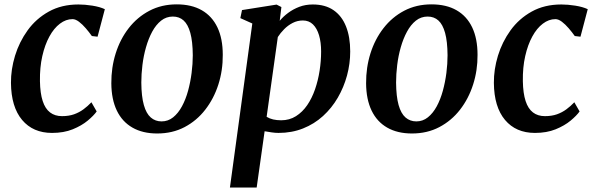

<svg xmlns="http://www.w3.org/2000/svg" viewBox="-20 -584 2658 858"><path d="M212.5 10Q127.5 10 78.8 -48Q30 -106 29 -213.5Q28.5 -273.5 47.2 -335Q66 -396.5 103.5 -448.5Q141 -500.5 198 -532.2Q255 -564 330.5 -564Q359 -564 392.5 -558.8Q426 -553.5 448.5 -543L416 -420L390.5 -423Q378.5 -440 363.5 -457.5Q348.5 -475 333 -486.8Q317.5 -498.5 304 -498.5Q274.5 -498.5 247.8 -478.2Q221 -458 200.8 -421Q180.5 -384 169 -333.2Q157.5 -282.5 158.5 -221Q159.5 -167 170.8 -132.5Q182 -98 203.8 -81.5Q225.5 -65 257 -65Q287.5 -65 310.8 -73.2Q334 -81.5 353 -95.5Q372 -109.5 388.5 -127L412 -86Q399 -67.5 372 -45Q345 -22.5 305 -6.2Q265 10 212.5 10Z M769.5 -564.5Q836 -564.5 881.8 -538.2Q927.5 -512 951.5 -461.8Q975.5 -411.5 975.5 -339Q976 -269.5 955.8 -206.2Q935.5 -143 897.2 -93.8Q859 -44.5 804.8 -16Q750.5 12.5 682.5 12.5Q617.5 12.5 571.8 -13.8Q526 -40 502 -90Q478 -140 477.5 -211.5Q477 -282 497 -345.5Q517 -409 555.2 -458.2Q593.5 -507.5 647.8 -536Q702 -564.5 769.5 -564.5ZM752.5 -510Q723 -510 700 -491.8Q677 -473.5 660.2 -442.5Q643.5 -411.5 632.5 -373Q621.5 -334.5 616.5 -293.5Q611.5 -252.5 611.5 -215Q612 -153 622.8 -114.8Q633.5 -76.5 653.8 -59Q674 -41.5 702 -41.5Q731 -41.5 753.8 -59.8Q776.5 -78 793.2 -109Q810 -140 820.5 -178.5Q831 -217 836.2 -258Q841.5 -299 841.5 -337Q841 -399 830.5 -437Q820 -475 800.5 -492.5Q781 -510 752.5 -510Z M1007.5 254 1107.5 -479 1054 -503 1061.5 -539 1216 -563.5 1237.5 -552.5 1230 -491Q1245.5 -510 1267.8 -526.5Q1290 -543 1317.5 -553.5Q1345 -564 1378 -564Q1433.5 -564 1470.5 -538.5Q1507.5 -513 1526.2 -466Q1545 -419 1545 -354Q1545 -299.5 1530.8 -246.8Q1516.5 -194 1489.5 -147.5Q1462.5 -101 1423.5 -65.5Q1384.5 -30 1334.2 -10Q1284 10 1224.5 10Q1209.5 10 1193.5 7.5Q1177.5 5 1162.5 2.5L1127 254ZM1171.5 -62Q1184.5 -54 1200.8 -50.2Q1217 -46.5 1236.5 -46.5Q1273.5 -46.5 1302.5 -64.8Q1331.5 -83 1352.8 -114Q1374 -145 1387.8 -184.8Q1401.5 -224.5 1408.2 -268Q1415 -311.5 1415 -353.5Q1415 -395 1405.8 -426.2Q1396.5 -457.5 1378.5 -475Q1360.5 -492.5 1333.5 -492.5Q1309 -492.5 1287.8 -481.5Q1266.5 -470.5 1249.8 -453.5Q1233 -436.5 1221.5 -418.5Z M1908 -564.5Q1974.5 -564.5 2020.2 -538.2Q2066 -512 2090 -461.8Q2114 -411.5 2114 -339Q2114.5 -269.5 2094.2 -206.2Q2074 -143 2035.8 -93.8Q1997.5 -44.5 1943.2 -16Q1889 12.5 1821 12.5Q1756 12.5 1710.2 -13.8Q1664.5 -40 1640.5 -90Q1616.5 -140 1616 -211.5Q1615.5 -282 1635.5 -345.5Q1655.5 -409 1693.8 -458.2Q1732 -507.5 1786.2 -536Q1840.5 -564.5 1908 -564.5ZM1891 -510Q1861.5 -510 1838.5 -491.8Q1815.5 -473.5 1798.8 -442.5Q1782 -411.5 1771 -373Q1760 -334.5 1755 -293.5Q1750 -252.5 1750 -215Q1750.5 -153 1761.2 -114.8Q1772 -76.5 1792.2 -59Q1812.5 -41.5 1840.5 -41.5Q1869.5 -41.5 1892.2 -59.8Q1915 -78 1931.8 -109Q1948.5 -140 1959 -178.5Q1969.5 -217 1974.8 -258Q1980 -299 1980 -337Q1979.5 -399 1969 -437Q1958.5 -475 1939 -492.5Q1919.5 -510 1891 -510Z M2370.5 10Q2285.5 10 2236.8 -48Q2188 -106 2187 -213.5Q2186.5 -273.5 2205.2 -335Q2224 -396.5 2261.5 -448.5Q2299 -500.5 2356 -532.2Q2413 -564 2488.5 -564Q2517 -564 2550.5 -558.8Q2584 -553.5 2606.5 -543L2574 -420L2548.5 -423Q2536.5 -440 2521.5 -457.5Q2506.5 -475 2491 -486.8Q2475.5 -498.5 2462 -498.5Q2432.5 -498.5 2405.8 -478.2Q2379 -458 2358.8 -421Q2338.5 -384 2327 -333.2Q2315.5 -282.5 2316.5 -221Q2317.5 -167 2328.8 -132.5Q2340 -98 2361.8 -81.5Q2383.5 -65 2415 -65Q2445.5 -65 2468.8 -73.2Q2492 -81.5 2511 -95.5Q2530 -109.5 2546.5 -127L2570 -86Q2557 -67.5 2530 -45Q2503 -22.5 2463 -6.2Q2423 10 2370.5 10Z"/></svg>

Font: Merriweather 28pt SemiBold
Style: Italic
Weight: 600
Italic angle: -7.8°
Version: Version 2.101